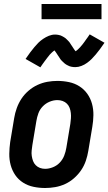

<svg xmlns="http://www.w3.org/2000/svg" viewBox="-20 -933 543 961"><path d="M206 8Q176 8 147.5 2Q119 -4 95.5 -19Q72 -34 56.5 -56.5Q41 -79 33.5 -106.5Q26 -134 26.5 -163.5Q27 -193 31 -222L51 -342Q55 -367 64 -392Q73 -417 87.5 -439Q102 -461 123 -479Q144 -497 168 -508Q192 -519 217 -523.5Q242 -528 267 -528Q297 -528 325.5 -522Q354 -516 377.5 -501Q401 -486 417 -463.5Q433 -441 440.5 -413.5Q448 -386 447.5 -356.5Q447 -327 442 -298L422 -178Q418 -153 409.5 -128Q401 -103 386 -81Q371 -59 350.5 -41Q330 -23 306 -12Q282 -1 256.5 3.5Q231 8 206 8ZM206 -88Q225 -88 245 -96Q265 -104 279.5 -119.5Q294 -135 301.5 -154.5Q309 -174 312 -193L332 -313Q334 -327 335 -340.5Q336 -354 334.5 -367.5Q333 -381 328.5 -393Q324 -405 315 -414Q306 -423 293.5 -427.5Q281 -432 267 -432Q248 -432 228.5 -424Q209 -416 194 -400.5Q179 -385 172 -365.5Q165 -346 162 -327L142 -207Q140 -193 138.5 -179.5Q137 -166 139 -152.5Q141 -139 145.5 -127Q150 -115 159 -106Q168 -97 180 -92.5Q192 -88 206 -88ZM182 -596 108 -638Q120 -656 131 -670.5Q142 -685 152 -697Q162 -709 172 -719Q182 -729 196 -738.5Q210 -748 225 -754Q240 -760 256 -760Q261 -760 265 -759.5Q269 -759 274 -758Q279 -757 283.5 -755.5Q288 -754 292 -751.5Q296 -749 300 -747Q304 -745 307.5 -742Q311 -739 314 -736Q317 -733 320.5 -729.5Q324 -726 327 -722.5Q330 -719 332 -715Q334 -711 336.5 -708Q339 -705 341 -701.5Q343 -698 346.5 -693Q350 -688 352.5 -684Q355 -680 358 -677Q361 -674 361 -672Q360 -672 358 -672.5Q356 -673 355 -673H354L358 -676Q361 -678 364 -680.5Q367 -683 370 -685.5Q373 -688 374.5 -690Q376 -692 378 -693.5Q380 -695 382 -697.5Q384 -700 385.5 -702Q387 -704 389.5 -706.5Q392 -709 394 -712Q396 -715 398.5 -718Q401 -721 403 -724Q405 -727 407.5 -730.5Q410 -734 412.5 -737.5Q415 -741 418 -745Q421 -749 423.5 -753Q426 -757 429 -761L503 -719Q491 -701 480 -686.5Q469 -672 459 -660Q449 -648 439 -638Q429 -628 416 -618.5Q403 -609 387.5 -603Q372 -597 357 -597Q352 -597 347 -597.5Q342 -598 337 -599Q332 -600 328 -601.5Q324 -603 319.5 -605.5Q315 -608 311 -610Q307 -612 304 -615Q301 -618 297.5 -621Q294 -624 290.5 -627.5Q287 -631 284 -634.5Q281 -638 279 -642Q277 -646 274.5 -649Q272 -652 270 -655.5Q268 -659 264.5 -664Q261 -669 258.5 -673Q256 -677 253 -680Q250 -683 250 -685Q252 -685 253.5 -684.5Q255 -684 256 -684H257L254 -682Q250 -679 247 -676.5Q244 -674 241 -671.5Q238 -669 236.5 -667Q235 -665 233 -663.5Q231 -662 229 -659.5Q227 -657 225.5 -655Q224 -653 222 -650.5Q220 -648 217.5 -645Q215 -642 213 -639Q211 -636 208.5 -633Q206 -630 203.5 -626.5Q201 -623 198.5 -619.5Q196 -616 193 -612Q190 -608 187.5 -604Q185 -600 182 -596ZM188 -837V-913H488V-837Z"/></svg>

Font: Iosevka Custom
Style: Bold Italic
Weight: 700
Italic angle: -9°
Designer: Belleve Invis
Foundry: Belleve Invis
Version: Version 30.3.1; ttfautohint (v1.8.3)